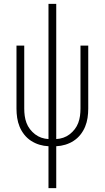

<svg xmlns="http://www.w3.org/2000/svg" viewBox="-20 -755 540 990"><path d="M230 215V-1Q206 -2 183 -9Q160 -16 140 -29Q120 -42 105 -61Q90 -80 81 -102Q72 -124 68.5 -147.5Q65 -171 65 -195V-520H105V-195Q105 -176 107.5 -157.5Q110 -139 116.5 -121.5Q123 -104 134.5 -89Q146 -74 161 -62.5Q176 -51 193.5 -45Q211 -39 230 -38V-735H270V-38Q289 -39 306.5 -45Q324 -51 339 -62.5Q354 -74 365.5 -89Q377 -104 383.5 -121.5Q390 -139 392.5 -157.5Q395 -176 395 -195V-520H435V-195Q435 -171 431.5 -147.5Q428 -124 419 -102Q410 -80 395 -61Q380 -42 360 -29Q340 -16 317 -9Q294 -2 270 -1V215Z"/></svg>

Font: Iosevka SS04 Extralight
Style: Regular
Weight: 200
Monospace: yes
Designer: Belleve Invis
Foundry: Belleve Invis
Version: Version 19.0.0; ttfautohint (v1.8.4)